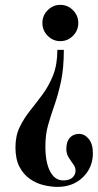

<svg xmlns="http://www.w3.org/2000/svg" viewBox="-20 -588 392 770"><path d="M222 -568.5Q251.5 -568.5 272.8 -547Q294 -525.5 294 -496Q294 -466 272.8 -444.5Q251.5 -423 222 -423Q192.5 -423 171.2 -444.5Q150 -466 150 -496Q150 -525.5 171.2 -547Q192.5 -568.5 222 -568.5ZM236 -388Q236 -314.5 224.8 -262Q213.5 -209.5 199 -168.2Q184.5 -127 173.2 -87.8Q162 -48.5 162 -1Q162 63.5 181 99.5Q200 135.5 233.5 135.5Q258.5 135.5 270.8 124Q283 112.5 283 96Q283 83 273.8 70.5Q264.5 58 255.2 43.2Q246 28.5 246 9.5Q246 -20 260 -35.5Q274 -51 297 -51Q319.5 -51 336 -30.8Q352.5 -10.5 352.5 26.5Q352.5 84 312.5 122.8Q272.5 161.5 210.5 161.5Q184.5 161.5 155.2 154.5Q126 147.5 100.2 129.8Q74.5 112 58.2 81.2Q42 50.5 42 3Q42 -43.5 59 -78.5Q76 -113.5 101 -144.8Q126 -176 151 -209.8Q176 -243.5 193 -286.2Q210 -329 210 -388Z"/></svg>

Font: Imbue 50pt ExtraBold
Style: Regular
Weight: 800
Designer: Tyler Finck
Foundry: Etcetera Type Company
Version: Version 1.102; ttfautohint (v1.8.3)